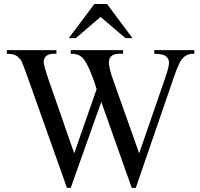

<svg xmlns="http://www.w3.org/2000/svg" viewBox="-20 -909 985 945"><path d="M936.5 -644.5Q925.3 -644.5 915.3 -642.8Q905.3 -641.1 896.5 -636.2Q887.7 -631.3 879.6 -622.8Q871.6 -614.3 864.3 -600.6Q859.9 -592.3 851.6 -572Q843.3 -551.8 832.5 -519.5L648.4 15.6H628.4L478.5 -407.7L328.1 15.6H309.6L113.8 -535.2Q104 -562.5 97.9 -578.6Q91.8 -594.7 87.9 -603.5Q84 -612.3 80.8 -616.5Q77.6 -620.6 73.2 -623.5Q64.5 -634.8 50 -639.6Q35.6 -644.5 13.7 -644.5V-662.1H257.8V-644.5H246.1Q210.4 -644.5 199.2 -622.6Q196.8 -617.7 195.6 -612.3Q194.3 -606.9 195.8 -596.9Q197.3 -586.9 201.9 -570.3Q206.5 -553.7 215.8 -526.4L345.2 -154.3L455.6 -470.2Q444.8 -506.8 432.1 -538.6Q426.8 -552.2 420.9 -565.9Q415 -579.6 408.4 -591.8Q401.9 -604 395.3 -613.5Q388.7 -623 381.8 -628.4Q372.1 -636.7 360.6 -640.6Q349.1 -644.5 328.1 -644.5V-662.1H585.9V-644.5H568.8Q516.1 -644.5 516.1 -601.6Q516.1 -588.4 521 -567.1Q525.9 -545.9 537.1 -515.1L665 -154.3L791 -519.5Q798.3 -541.5 803.5 -558.1Q808.6 -574.7 810.5 -586.9Q812.5 -599.1 811.3 -607.9Q810.1 -616.7 804.7 -623.5Q795.4 -636.2 778.8 -640.4Q762.2 -644.5 739.3 -644.5V-662.1H936.5ZM597.7 -721.2 475.1 -825.7 353 -721.2H318.4L444.3 -889.2H506.8L632.3 -721.2Z"/></svg>

Font: Doulos SIL APac
Style: Regular
Weight: 400
Designer: Walt Agee, Victor Gaultney, Peter Martin, Debbi Hosken, Becca Hirsbrunner
Foundry: SIL International
Version: Version 5.000